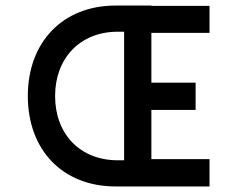

<svg xmlns="http://www.w3.org/2000/svg" viewBox="-20 -670 865 690"><path d="M426 -556V-94H403C268 -94 178 -188 178 -325C178 -461 268 -556 403 -556ZM80 -325C80 -130 206 0 395 0H733V-98H524V-275H683V-373H524V-552H733V-649H524V-650H395C206 -650 80 -519 80 -325Z"/></svg>

Font: Grotesk 02 Mince
Style: Bold
Weight: 400
Designer: Frank Adebiaye, contributions by Jérémy Landes, Ariel Martín Pérez
Foundry: Velvetyne Type Foundry
Version: Version 3.000;Glyphs 3.1.2 (3150)